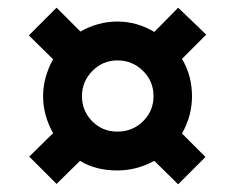

<svg xmlns="http://www.w3.org/2000/svg" viewBox="-20 -603 611 499"><path d="M56 -196 118 -257Q92 -303 92 -353Q92 -402 118 -449L55 -511L127 -583L189 -521Q235 -547 285 -547Q336 -547 381 -520L443 -583L516 -513L453 -450Q479 -406 479 -353Q479 -302 453 -256L514 -195L443 -124L381 -185Q335 -160 285 -160Q228 -160 188 -185L127 -125ZM379 -353Q379 -392 351.5 -419Q324 -446 285 -446Q247 -446 220 -418.5Q193 -391 193 -353Q193 -315 219.5 -288Q246 -261 285 -261Q325 -261 352 -288Q379 -315 379 -353Z"/></svg>

Font: OpenSansMMV
Style: Bold
Weight: 700
Foundry: Ascender Corporation
Version: Version 4.001